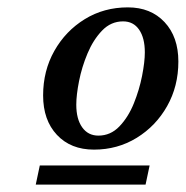

<svg xmlns="http://www.w3.org/2000/svg" viewBox="-20 -726 504 521"><path d="M235 -320Q172 -320 134.5 -360Q97 -400 97 -467Q97 -534 127.5 -588Q158 -642 210 -674Q262 -706 327 -706Q389 -706 426.5 -666Q464 -626 464 -559Q464 -492 433.5 -438Q403 -384 351 -352Q299 -320 235 -320ZM247 -358Q280 -358 304 -383Q328 -408 343 -445Q358 -482 365.5 -520Q373 -558 373 -584Q373 -623 357.5 -645.5Q342 -668 314 -668Q281 -668 257 -643Q233 -618 217.5 -581Q202 -544 194.5 -506Q187 -468 187 -442Q187 -403 203 -380.5Q219 -358 247 -358ZM77 -225 88 -277H386L375 -225Z"/></svg>

Font: Platypi Medium
Style: Italic
Weight: 500
Italic angle: -13°
Designer: David Sargent
Foundry: Bolt Cutter Type
Version: Version 1.200; ttfautohint (v1.8.4.7-5d5b)